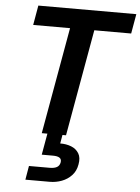

<svg xmlns="http://www.w3.org/2000/svg" viewBox="-62 -748 775 1060"><g transform="rotate(5 325.0 -218.0)"><path d="M187.1 0 292.1 -591.1H87.8L106.8 -700H649.9L630.8 -591.1H426.5L321.5 0ZM119.3 263.7 132.4 186.7H247.3Q272.9 186.7 287.3 178.5Q301.7 170.3 305.1 151.6Q308 134.2 296.4 126.3Q284.8 118.3 259.2 118.3H197.3L219.5 -7H303L293.4 47.8Q326.7 47.3 354.5 58.1Q382.3 68.9 396.8 92.7Q411.4 116.4 404.2 154.3Q398 191.2 375.3 215.4Q352.6 239.7 320.7 251.7Q288.9 263.7 253.9 263.7Z"/></g></svg>

Font: DM Sans 9pt
Style: Italic
Weight: 400
Italic angle: -10°
Designer: Colophon Foundry, Jonny Pinhorn
Foundry: Colophon Foundry
Version: Version 4.004